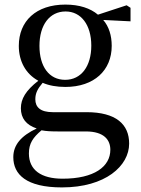

<svg xmlns="http://www.w3.org/2000/svg" viewBox="-20 -557 615 837"><path d="M264 -209C194 -209 152 -267 152 -357C152 -448 196 -507 266 -507C333 -507 378 -449 378 -358C378 -268 334 -209 264 -209ZM265 -178C391 -178 467 -251 467 -357C467 -402 455 -441 430 -470L549 -464V-523L532 -534L407 -493C374 -521 326 -537 265 -537C137 -537 62 -465 62 -357C62 -290 92 -235 147 -205C92 -162 71 -126 71 -85C71 -42 94 -12 140 3C72 35 38 75 38 128C38 203 94 260 250 260C440 260 543 166 543 69C543 -15 486 -68 357 -68H210C156 -68 134 -90 134 -124C134 -151 144 -170 166 -196C194 -184 227 -178 265 -178ZM161 11C181 15 203 16 234 16H354C435 16 461 54 461 96C461 169 391 222 253 222C159 222 106 184 106 112C106 69 123 43 161 11Z"/></svg>

Font: Noto Serif JP Medium
Style: Regular
Weight: 500
Designer: Ryoko NISHIZUKA 西塚涼子 (kana & ideographs); Frank Grießhammer (Latin, Greek & Cyrillic); Wenlong ZHANG 张文龙 (bopomofo); San
Foundry: Adobe
Version: Version 2.001;hotconv 1.1.0;makeotfexe 2.6.0